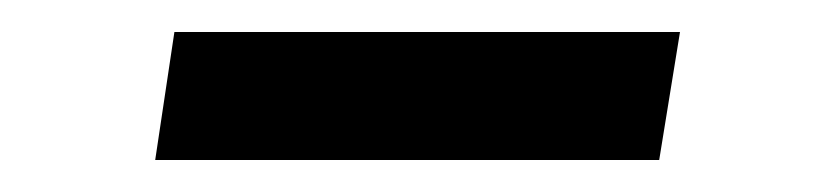

<svg xmlns="http://www.w3.org/2000/svg" viewBox="-20 -328 513 120"><path d="M77 -228 89 -308H405L392 -228Z"/></svg>

Font: Nunito Sans 10pt SemiExpanded Medium
Style: Italic
Weight: 500
Width: 6
Italic angle: -9°
Designer: Vernon Adams
Foundry: Vernon Adams
Version: Version 3.101;gftools[0.9.27]